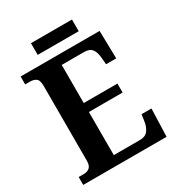

<svg xmlns="http://www.w3.org/2000/svg" viewBox="-199 -972 1007 1095"><g transform="rotate(-30 305.0 -424.5)"><path d="M26 0V-52H60Q84 -52 98.5 -65Q113 -78 113 -109V-600Q113 -641 96.5 -651.5Q80 -662 59 -662H26V-714H546L550 -531H483L479 -577Q476 -614 460.5 -634Q445 -654 408 -654H262V-403H484V-344H262V-60H434Q470 -60 487 -82Q504 -104 509 -137L516 -183H581L575 0ZM172 -772V-849H442V-772Z"/></g></svg>

Font: Noto Serif Khmer SemiCondensed
Style: Bold
Weight: 700
Width: 4
Designer: Danh Hong and the Monotype Design Team
Foundry: Monotype Imaging Inc.
Version: Version 2.004; ttfautohint (v1.8.4.7-5d5b)